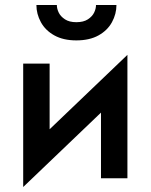

<svg xmlns="http://www.w3.org/2000/svg" viewBox="-20 -715 604 770"><path d="M486 -360 491 -495 78 -100 73 35ZM179 -460H73V35L179 -88ZM491 -495 385 -373V0H491ZM126 -695Q126 -659 144 -626Q162 -593 198 -573Q234 -553 286 -553Q339 -553 375 -573Q411 -593 429 -626Q447 -659 447 -695H365Q365 -680 357.5 -664.5Q350 -649 332.5 -637.5Q315 -626 286 -626Q258 -626 240.5 -637.5Q223 -649 215.5 -664.5Q208 -680 208 -695Z"/></svg>

Font: Jost Medium
Style: Regular
Weight: 500
Version: Version 3.710